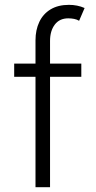

<svg xmlns="http://www.w3.org/2000/svg" viewBox="-20 -780 400 800"><path d="M39.1 -515.1H127.9V-611.8Q127.9 -655.3 143.8 -688.7Q159.7 -722.2 190.9 -741Q222.2 -759.8 267.1 -759.8Q302.7 -759.8 332.5 -746.6L309.6 -693.4Q301.3 -698.7 289.1 -701.2Q276.9 -703.6 264.6 -703.6Q228 -703.6 208.3 -677.5Q188.5 -651.4 188.5 -609.4V-515.1H318.8V-460H188.5V0H127.9V-460H39.1Z"/></svg>

Font: Reddit Sans Light
Style: Regular
Weight: 300
Designer: Stephen Hutchings
Foundry: Reddit
Version: Version 1.013